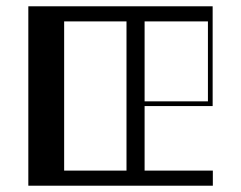

<svg xmlns="http://www.w3.org/2000/svg" viewBox="-20 -590 766 610"><path d="M70 -570H655.6V-253H439.4V-48H656.2V0H70ZM381.9 -48V-522H183.8V-48ZM640.6 -268V-522H439.4V-268Z"/></svg>

Font: Facade Sud
Style: Regular
Weight: 100
Designer: Éléonore Fines
Foundry: Velvetyne Type Foundry
Version: Version 1.001;Glyphs 3.2 (3202)